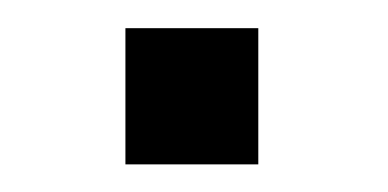

<svg xmlns="http://www.w3.org/2000/svg" viewBox="-20 -119 281 139"><path d="M70.8 0V-98.6H167V0Z"/></svg>

Font: Battambang
Style: Regular
Weight: 400
Designer: Danh Hong
Version: Version 8.002; ttfautohint (v1.8.3)